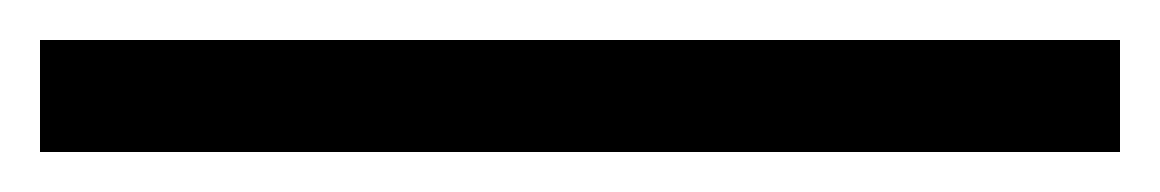

<svg xmlns="http://www.w3.org/2000/svg" viewBox="-20 36 580 96"><path d="M540 56V112H0V56Z"/></svg>

Font: Minipax
Style: Regular
Weight: 400
Designer: Raphaël Ronot, Igor Stepanchenko (Cyrillic)
Foundry: steppetype
Version: Version 1.002